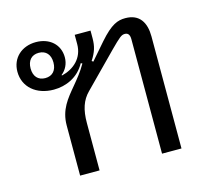

<svg xmlns="http://www.w3.org/2000/svg" viewBox="-85 -660 846 763"><g transform="rotate(-15 338.0 -279.0)"><path d="M155 0H235V-195C235 -249 247 -286 276 -315L409 -450C450 -491 458 -498 472 -498C486 -498 492 -488 492 -471V0H572V-461C572 -517 549 -558 490 -558C459 -558 432 -549 382 -492L323 -424L317 -428C337 -459 344 -481 344 -515V-546H279V-508C279 -450 238 -415 189 -403L187 -405C206 -420 218 -443 218 -470C218 -523 178 -558 122 -558C64 -558 21 -520 21 -463C21 -400 71 -357 143 -357C193 -357 245 -379 273 -431L279 -428C262 -398 242 -374 223 -351C188 -309 155 -271 155 -206ZM122 -410C92 -410 75 -430 75 -462C75 -494 92 -514 122 -514C152 -514 169 -494 169 -462C169 -430 152 -410 122 -410Z"/></g></svg>

Font: IBM Plex Thai Looped
Style: Regular
Weight: 400
Designer: Mike Abbink, Paul van der Laan, Pieter van Rosmalen, Ben Mitchell, Mark Frömberg
Foundry: Bold Monday
Version: Version 1.0